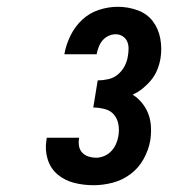

<svg xmlns="http://www.w3.org/2000/svg" viewBox="-20 -863 540 566"><path d="M256 -317Q226 -317 198.5 -324Q171 -331 150 -348.5Q129 -366 120.5 -393.5Q112 -421 117 -451L118 -457H213V-455Q211 -443 213 -432Q215 -421 222.5 -413Q230 -405 241 -401.5Q252 -398 263 -398Q275 -398 287 -403Q299 -408 308 -417.5Q317 -427 322 -438.5Q327 -450 329 -462Q332 -480 329 -496.5Q326 -513 316 -525Q306 -537 289 -541.5Q272 -546 255 -546L268 -626Q283 -626 299 -629.5Q315 -633 327.5 -643.5Q340 -654 347.5 -668.5Q355 -683 357 -698Q359 -709 359 -720.5Q359 -732 354.5 -741.5Q350 -751 341 -756.5Q332 -762 321 -762Q310 -762 299.5 -757Q289 -752 282 -743.5Q275 -735 271 -724.5Q267 -714 265 -704V-703H170V-705Q175 -732 188 -758.5Q201 -785 222.5 -805Q244 -825 272 -834Q300 -843 327 -843Q357 -843 385 -833Q413 -823 430 -801Q447 -779 452.5 -749.5Q458 -720 453 -690Q450 -673 443.5 -657Q437 -641 426 -627.5Q415 -614 401 -602.5Q387 -591 371 -584Q387 -574 399 -559Q411 -544 417.5 -526.5Q424 -509 425 -489Q426 -469 423 -449Q418 -421 403.5 -394.5Q389 -368 365 -350Q341 -332 312.5 -324.5Q284 -317 256 -317Z"/></svg>

Font: Iosevka Extrabold
Style: Italic
Weight: 800
Italic angle: -9°
Monospace: yes
Designer: Belleve Invis
Foundry: Belleve Invis
Version: Version 32.5.0; ttfautohint (v1.8.4)